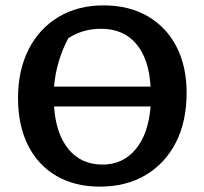

<svg xmlns="http://www.w3.org/2000/svg" viewBox="-20 -683 760 714"><path d="M351 11Q258 11 189.5 -29Q121 -69 84 -143Q47 -217 47 -318Q47 -421 86 -498.5Q125 -576 197 -619.5Q269 -663 365 -663Q460 -663 529.5 -622.5Q599 -582 636.5 -509Q674 -436 674 -338Q674 -232 634.5 -154Q595 -76 522.5 -32.5Q450 11 351 11ZM234 -541Q189 -456 181 -361H540Q534 -464 486.5 -520Q439 -576 356 -576Q288 -576 234 -541ZM361 -71Q437 -71 484.5 -128Q532 -185 540 -287H181Q188 -185 235 -128Q282 -71 361 -71Z"/></svg>

Font: Piazzolla SemiBold
Style: Regular
Weight: 600
Designer: Juan Pablo del Peral
Foundry: Huerta Tipografica
Version: Version 1.330